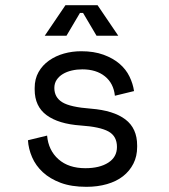

<svg xmlns="http://www.w3.org/2000/svg" viewBox="-20 -708 652 742"><path d="M190 -368Q190 -332 220.5 -313Q251 -294 332 -288Q419 -281 464.5 -246.5Q510 -212 510 -146V-140Q510 -104 495.5 -75.5Q481 -47 455.5 -27Q430 -7 393.5 3.5Q357 14 314 14Q256 14 214.5 -1.5Q173 -17 145.5 -42.5Q118 -68 104 -100.5Q90 -133 88 -166L162 -184Q167 -127 206 -92.5Q245 -58 310 -58Q365 -58 398.5 -79.5Q432 -101 432 -140Q432 -182 399 -200Q366 -218 292 -223Q206 -229 160 -263Q114 -297 114 -362V-368Q114 -403 129 -429.5Q144 -456 169.5 -474Q195 -492 227 -501Q259 -510 294 -510Q343 -510 380 -496.5Q417 -483 442 -461.5Q467 -440 480.5 -412Q494 -384 498 -356L424 -338Q419 -386 385.5 -413Q352 -440 298 -440Q277 -440 257.5 -435.5Q238 -431 223 -422Q208 -413 199 -399.5Q190 -386 190 -368ZM353 -570 301 -658H289L237 -570H153L233 -688H357L437 -570Z"/></svg>

Font: Space Mono
Style: Regular
Weight: 400
Monospace: yes
Designer: Colophon Foundry / Benjamin Critton
Foundry: Colophon Foundry
Version: Version 1.000;PS 1.003;hotconv 1.0.81;makeotf.lib2.5.63406